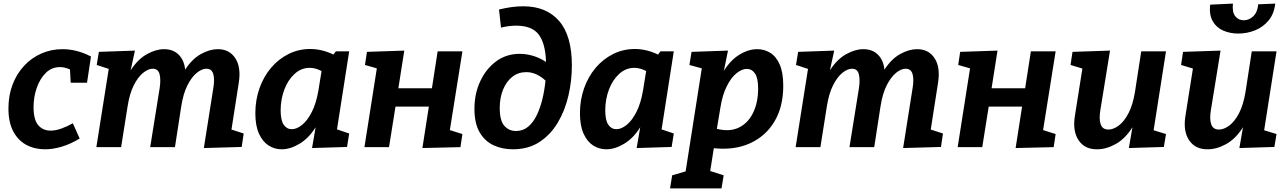

<svg xmlns="http://www.w3.org/2000/svg" viewBox="-20 -820 7177 1070"><path d="M231 12Q173 12 127 -12.5Q81 -37 54 -87.5Q27 -138 27 -216Q27 -288 50 -348.5Q73 -409 114.5 -453.5Q156 -498 211 -522Q266 -546 328 -546Q367 -546 407 -536Q447 -526 487 -505L465 -359H374L370 -433Q341 -446 314 -446Q268 -446 235.5 -414Q203 -382 185 -331Q167 -280 167 -224Q167 -153 193 -122.5Q219 -92 262 -92Q289 -92 320.5 -103Q352 -114 386 -133L424 -48Q375 -18 325.5 -3Q276 12 231 12Z M1116 5 1169 -330Q1177 -378 1168.5 -407.5Q1160 -437 1130 -437Q1105 -437 1076.5 -414Q1048 -391 1024.5 -344.5Q1001 -298 990 -227L955 0H817L870 -330Q877 -378 869 -407.5Q861 -437 831 -437Q806 -437 777.5 -414Q749 -391 725.5 -344.5Q702 -298 691 -227L655 0H517L586 -436L519 -458L531 -531L732 -538L708 -428Q748 -490 798.5 -518Q849 -546 894 -546Q944 -546 975 -516Q1006 -486 1012 -432Q1051 -492 1100 -519Q1149 -546 1194 -546Q1258 -546 1291 -496Q1324 -446 1311 -361L1270 -98L1338 -76L1327 -1Z M1550 12Q1510 12 1477 -9Q1444 -30 1423.5 -74.5Q1403 -119 1403 -189Q1403 -263 1426 -328Q1449 -393 1490.5 -442Q1532 -491 1588 -519Q1644 -547 1709 -547Q1740 -547 1772.5 -539.5Q1805 -532 1838 -516L1852 -534H1926L1858 -99L1926 -76L1914 -1L1719 5L1739 -111Q1701 -50 1649.5 -19Q1598 12 1550 12ZM1606 -100Q1634 -100 1664 -124.5Q1694 -149 1718 -196.5Q1742 -244 1754 -313L1772 -424Q1738 -442 1706 -442Q1659 -442 1622 -408.5Q1585 -375 1564.5 -320.5Q1544 -266 1544 -205Q1544 -150 1561 -125Q1578 -100 1606 -100Z M2011 0 2080 -439 2014 -458 2025 -531 2233 -538 2200 -328H2387L2419 -534H2557L2487 -95L2557 -73L2546 0L2334 5L2370 -226H2184L2148 0Z M2838 12Q2779 12 2730.5 -10.5Q2682 -33 2653 -82.5Q2624 -132 2624 -214Q2624 -298 2656.5 -367.5Q2689 -437 2745.5 -478.5Q2802 -520 2877 -520Q2913 -520 2950 -509Q2987 -498 3023 -475Q3020 -576 2983 -626.5Q2946 -677 2856 -677Q2816 -677 2772 -666L2761 -767Q2834 -785 2896 -785Q3025 -785 3096 -703Q3167 -621 3167 -455Q3167 -371 3148 -288Q3129 -205 3089 -137.5Q3049 -70 2987 -29Q2925 12 2838 12ZM2765 -218Q2765 -148 2790.5 -119Q2816 -90 2856 -90Q2895 -90 2923.5 -114Q2952 -138 2971.5 -178.5Q2991 -219 3003 -269Q3015 -319 3020 -371Q2969 -418 2913 -418Q2868 -418 2835 -392Q2802 -366 2783.5 -320.5Q2765 -275 2765 -218Z M3359 12Q3319 12 3286 -9Q3253 -30 3232.5 -74.5Q3212 -119 3212 -189Q3212 -263 3235 -328Q3258 -393 3299.5 -442Q3341 -491 3397 -519Q3453 -547 3518 -547Q3549 -547 3581.5 -539.5Q3614 -532 3647 -516L3661 -534H3735L3667 -99L3735 -76L3723 -1L3528 5L3548 -111Q3510 -50 3458.5 -19Q3407 12 3359 12ZM3415 -100Q3443 -100 3473 -124.5Q3503 -149 3527 -196.5Q3551 -244 3563 -313L3581 -424Q3547 -442 3515 -442Q3468 -442 3431 -408.5Q3394 -375 3373.5 -320.5Q3353 -266 3353 -205Q3353 -150 3370 -125Q3387 -100 3415 -100Z M3714 230 3726 157 3801 135 3891 -439 3822 -458 3834 -531 4037 -538 4014 -425Q4051 -485 4101 -515.5Q4151 -546 4200 -546Q4239 -546 4272 -526Q4305 -506 4325 -461Q4345 -416 4345 -342Q4345 -225 4296 -143Q4247 -61 4160 -21.5Q4073 18 3958 6L3938 133L4013 157L4001 230ZM3995 -222 3975 -102Q4046 -84 4097.5 -109Q4149 -134 4177 -191.5Q4205 -249 4205 -327Q4205 -385 4187.5 -410.5Q4170 -436 4142 -436Q4114 -436 4084 -411.5Q4054 -387 4030 -339Q4006 -291 3995 -222Z M5013 5 5066 -330Q5074 -378 5065.5 -407.5Q5057 -437 5027 -437Q5002 -437 4973.5 -414Q4945 -391 4921.5 -344.5Q4898 -298 4887 -227L4852 0H4714L4767 -330Q4774 -378 4766 -407.5Q4758 -437 4728 -437Q4703 -437 4674.5 -414Q4646 -391 4622.5 -344.5Q4599 -298 4588 -227L4552 0H4414L4483 -436L4416 -458L4428 -531L4629 -538L4605 -428Q4645 -490 4695.5 -518Q4746 -546 4791 -546Q4841 -546 4872 -516Q4903 -486 4909 -432Q4948 -492 4997 -519Q5046 -546 5091 -546Q5155 -546 5188 -496Q5221 -446 5208 -361L5167 -98L5235 -76L5224 -1Z M5317 0 5386 -439 5320 -458 5331 -531 5539 -538 5506 -328H5693L5725 -534H5863L5793 -95L5863 -73L5852 0L5640 5L5676 -226H5490L5454 0Z M6095 12Q6026 13 5991.5 -37.5Q5957 -88 5970 -172L6012 -438L5946 -458L5957 -531L6166 -538L6112 -205Q6104 -157 6114 -127.5Q6124 -98 6157 -98Q6185 -98 6215 -120.5Q6245 -143 6269 -189Q6293 -235 6305 -307L6340 -534H6478L6409 -94L6478 -73L6466 -1L6271 5L6291 -111Q6251 -47 6198 -17.5Q6145 12 6095 12Z M6711 12Q6642 13 6607.5 -37.5Q6573 -88 6586 -172L6628 -438L6562 -458L6573 -531L6782 -538L6728 -205Q6720 -157 6730 -127.5Q6740 -98 6773 -98Q6801 -98 6831 -120.5Q6861 -143 6885 -189Q6909 -235 6921 -307L6956 -534H7094L7025 -94L7094 -73L7082 -1L6887 5L6907 -111Q6867 -47 6814 -17.5Q6761 12 6711 12ZM6881 -633Q6834 -633 6796 -650Q6758 -667 6738 -702.5Q6718 -738 6724 -794L6851 -800Q6846 -752 6864 -729.5Q6882 -707 6911 -707Q6941 -707 6964.5 -729.5Q6988 -752 6992 -796L7087 -800Q7080 -742 7049.5 -705.5Q7019 -669 6974.5 -651Q6930 -633 6881 -633Z"/></svg>

Font: Bitter
Style: Bold Italic
Weight: 700
Italic angle: -9°
Designer: Sol Matas, and Bitter project Authors
Foundry: Sol Matas
Version: Version 2.001